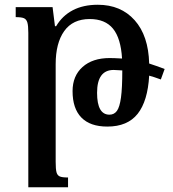

<svg xmlns="http://www.w3.org/2000/svg" viewBox="-20 -522 726 807"><path d="M656 -188Q626 -199 607 -204Q601 -97 558.5 -43.5Q516 10 431 10Q359 10 322 -28Q285 -66 285 -139Q285 -203 327 -240.5Q369 -278 441 -278Q459 -278 493 -276Q488 -361 455 -401.5Q422 -442 357 -442Q286 -442 250 -391.5Q214 -341 214 -252V158Q214 189 217.5 202Q221 215 231 219.5Q241 224 266 224V265H99V-384Q99 -414 95 -427.5Q91 -441 80.5 -445.5Q70 -450 46 -450V-492H201L211 -412H216Q242 -456 286 -479Q330 -502 391 -502Q488 -502 546 -437Q604 -372 607 -255Q635 -246 672 -232ZM494 -226Q468 -228 458 -228Q388 -228 388 -132Q388 -40 440 -40Q460 -40 471.5 -56Q483 -72 488.5 -112Q494 -152 494 -226Z"/></svg>

Font: Noto Serif Armenian Medium
Style: Regular
Weight: 500
Designer: Monotype Design team
Foundry: Monotype Imaging Inc.
Version: Version 1.000